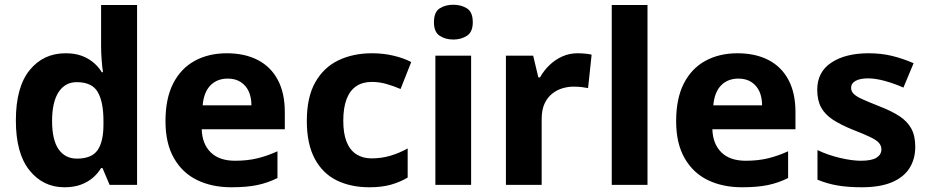

<svg xmlns="http://www.w3.org/2000/svg" viewBox="-20 -781 3928 811"><path d="M252 10Q162 10 104.5 -61.5Q47 -133 47 -272Q47 -413 105 -484.5Q163 -556 257 -556Q296 -556 324.5 -545.5Q353 -535 374.5 -517Q396 -499 410 -476H415Q412 -494 409.5 -526.5Q407 -559 407 -586V-760H559V0H443L413 -71H407Q393 -48 372 -30Q351 -12 321.5 -1Q292 10 252 10ZM305 -111Q367 -111 392 -146.5Q417 -182 417 -255V-271Q417 -350 393 -392Q369 -434 304 -434Q255 -434 227.5 -392Q200 -350 200 -270Q200 -190 227.5 -150.5Q255 -111 305 -111Z M938 -556Q1014 -556 1069 -527.5Q1124 -499 1153.5 -443.5Q1183 -388 1183 -308V-235H832Q834 -173 870 -137.5Q906 -102 973 -102Q1024 -102 1066 -112Q1108 -122 1152 -142V-29Q1112 -9 1067.5 0.5Q1023 10 957 10Q876 10 813.5 -20Q751 -50 715 -112.5Q679 -175 679 -269Q679 -365 711.5 -428.5Q744 -492 802.5 -524Q861 -556 938 -556ZM942 -449Q897 -449 869 -420.5Q841 -392 836 -336H1042Q1042 -369 1031 -394Q1020 -419 997.5 -434Q975 -449 942 -449Z M1540 10Q1461 10 1401.5 -19.5Q1342 -49 1309 -111.5Q1276 -174 1276 -270Q1276 -371 1312 -434Q1348 -497 1410 -526.5Q1472 -556 1551 -556Q1599 -556 1641.5 -546Q1684 -536 1717 -519L1672 -405Q1642 -418 1611.5 -426.5Q1581 -435 1551 -435Q1512 -435 1485 -417Q1458 -399 1444 -362.5Q1430 -326 1430 -271Q1430 -217 1444 -182Q1458 -147 1485 -129.5Q1512 -112 1549 -112Q1592 -112 1630 -123.5Q1668 -135 1702 -154V-31Q1670 -12 1631.5 -1Q1593 10 1540 10Z M1970 -546V0H1819V-546ZM1895 -761Q1928 -761 1952.5 -745.5Q1977 -730 1977 -687Q1977 -646 1952.5 -630Q1928 -614 1895 -614Q1861 -614 1837 -630Q1813 -646 1813 -687Q1813 -730 1837 -745.5Q1861 -761 1895 -761Z M2419 -556Q2434 -556 2451.5 -554.5Q2469 -553 2479 -550L2464 -409Q2453 -411 2438 -413Q2423 -415 2402 -415Q2379 -415 2355.5 -408Q2332 -401 2312 -385Q2292 -369 2280 -343Q2268 -317 2268 -277V0H2117V-546H2232L2254 -454H2261Q2277 -483 2301 -506Q2325 -529 2355 -542.5Q2385 -556 2419 -556Z M2715 0H2564V-760H2715Z M3095 -556Q3171 -556 3226 -527.5Q3281 -499 3310.5 -443.5Q3340 -388 3340 -308V-235H2989Q2991 -173 3027 -137.5Q3063 -102 3130 -102Q3181 -102 3223 -112Q3265 -122 3309 -142V-29Q3269 -9 3224.5 0.5Q3180 10 3114 10Q3033 10 2970.5 -20Q2908 -50 2872 -112.5Q2836 -175 2836 -269Q2836 -365 2868.5 -428.5Q2901 -492 2959.5 -524Q3018 -556 3095 -556ZM3099 -449Q3054 -449 3026 -420.5Q2998 -392 2993 -336H3199Q3199 -369 3188 -394Q3177 -419 3154.5 -434Q3132 -449 3099 -449Z M3846 -161Q3846 -109 3821.5 -70.5Q3797 -32 3747 -11Q3697 10 3620 10Q3562 10 3518 2.5Q3474 -5 3433 -22V-147Q3477 -126 3528 -114Q3579 -102 3616 -102Q3662 -102 3682.5 -115Q3703 -128 3703 -150Q3703 -165 3693 -177Q3683 -189 3656 -202Q3629 -215 3580 -234Q3531 -254 3498 -275.5Q3465 -297 3448.5 -327Q3432 -357 3432 -402Q3432 -477 3491.5 -516.5Q3551 -556 3649 -556Q3702 -556 3747.5 -545Q3793 -534 3839 -514L3796 -411Q3758 -428 3718 -439Q3678 -450 3647 -450Q3613 -450 3594 -439.5Q3575 -429 3575 -410Q3575 -396 3585.5 -385Q3596 -374 3622.5 -362Q3649 -350 3697 -331Q3746 -312 3779 -290.5Q3812 -269 3829 -238.5Q3846 -208 3846 -161Z"/></svg>

Font: Noto Sans Lao UI
Style: Regular
Weight: 400
Designer: Monotype Design Team
Foundry: Monotype Imaging Inc.
Version: Version 2.000